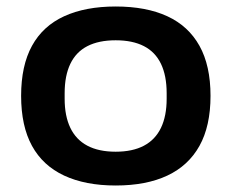

<svg xmlns="http://www.w3.org/2000/svg" viewBox="-20 -559 712 591"><path d="M336 12Q243 12 177.5 -18.5Q112 -49 78.5 -110Q45 -171 45 -264Q45 -357 78.5 -418Q112 -479 177.5 -509Q243 -539 336 -539Q430 -539 495 -509Q560 -479 594 -418Q628 -357 628 -264Q628 -171 594 -110Q560 -49 495 -18.5Q430 12 336 12ZM336 -92Q388 -92 423 -110.5Q458 -129 475.5 -165.5Q493 -202 493 -255V-272Q493 -326 475.5 -362.5Q458 -399 423 -417Q388 -435 336 -435Q284 -435 249 -417Q214 -399 196.5 -362.5Q179 -326 179 -272V-255Q179 -202 196.5 -165.5Q214 -129 249 -110.5Q284 -92 336 -92Z"/></svg>

Font: Archivo SemiExpanded SemiBold
Style: Regular
Weight: 600
Width: 6
Designer: Hector Gatti
Foundry: Omnibus-Type
Version: Version 2.001